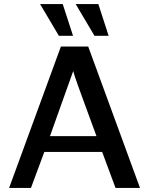

<svg xmlns="http://www.w3.org/2000/svg" viewBox="-20 -929 744 949"><path d="M178 -909H290L341 -752H271ZM354 -909H466L517 -752H447ZM25 0 281 -699H416L672 0H551L485 -178H199L133 0ZM227 -256H457Q445 -289 416 -367.5Q387 -446 366.5 -503Q346 -560 342 -578Q332 -550 294 -444Q256 -338 227 -256Z"/></svg>

Font: Coval
Style: Medium
Weight: 500
Foundry: Context Ltd
Version: Version 001.000